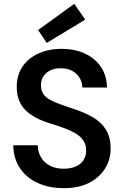

<svg xmlns="http://www.w3.org/2000/svg" viewBox="-20 -966 646 998"><path d="M311 12Q235 12 176 -15Q117 -42 83.5 -92Q50 -142 49 -211H176Q177 -176 193 -148.5Q209 -121 239 -105Q269 -89 311 -89Q347 -89 373.5 -100.5Q400 -112 414 -133.5Q428 -155 428 -184Q428 -213 414 -234.5Q400 -256 374.5 -271.5Q349 -287 315.5 -299.5Q282 -312 242 -324Q153 -351 110 -396Q67 -441 67 -514Q67 -575 96.5 -619Q126 -663 178.5 -687.5Q231 -712 300 -712Q370 -712 422.5 -687Q475 -662 505 -617.5Q535 -573 536 -511H408Q408 -537 395 -559.5Q382 -582 357.5 -596.5Q333 -611 298 -611Q268 -612 244.5 -601.5Q221 -591 207 -571.5Q193 -552 193 -523Q193 -495 206 -476.5Q219 -458 243 -445.5Q267 -433 298.5 -422Q330 -411 368 -398Q420 -381 462.5 -356.5Q505 -332 530 -293Q555 -254 555 -192Q555 -138 527 -91.5Q499 -45 445 -16.5Q391 12 311 12ZM223 -743 178 -810 366 -946 423 -864Z"/></svg>

Font: DM Sans 9pt
Style: Semibold
Weight: 600
Designer: Colophon Foundry, Jonny Pinhorn
Foundry: Colophon Foundry
Version: Version 4.004;gftools[0.9.30]